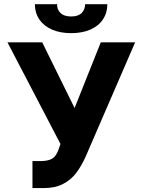

<svg xmlns="http://www.w3.org/2000/svg" viewBox="-20 -915 701 944"><path d="M139.6 -123H176.8Q206.1 -123 223.6 -129.2Q241.2 -135.3 251.5 -148.4Q261.7 -161.6 269.5 -184.6L277.3 -207L16.6 -707H187.5L346.7 -383.8L475.6 -707H644.5L401.4 -145.5Q379.9 -98.1 354.7 -64.7Q329.6 -31.2 290.3 -10.7Q251 9.8 195.3 9.8H139.6ZM330.1 -752Q275.9 -752 235.6 -769.5Q195.3 -787.1 173.3 -819.6Q151.4 -852.1 151.4 -894.5H260.7Q259.8 -869.1 277.1 -851.6Q294.4 -834 330.1 -834Q364.7 -834 381.6 -851.1Q398.4 -868.2 398.4 -894.5H507.8Q507.8 -852.1 486.1 -819.6Q464.4 -787.1 424.1 -769.5Q383.8 -752 330.1 -752Z"/></svg>

Font: Pretendard GOV ExtraBold
Style: Regular
Weight: 800
Designer: Base glyphs from Inter by Rasmus Andersson; Hangeul glyphs from Noto Sans CJK(Source Han Sans) by Jang Soo-young and Kan
Foundry: Kil Hyung-jin
Version: Version 1.309